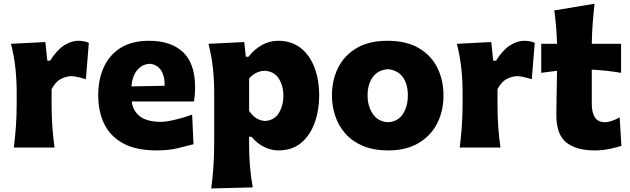

<svg xmlns="http://www.w3.org/2000/svg" viewBox="-20 -807 3444 1050"><path d="M55.7 0Q63 -60.1 67.1 -116.9Q71.3 -173.8 71.3 -244.6V-300.8Q71.3 -366.2 64.5 -432.4Q57.6 -498.5 40 -567.4L228 -577.1L238.8 -475.1H253.9Q291.5 -534.2 331.1 -559.1Q370.6 -584 407.2 -584Q418.9 -584 435.1 -581.8Q451.2 -579.6 465.8 -572.8L449.7 -373.5Q428.7 -380.4 406.2 -385.5Q383.8 -390.6 369.6 -390.6Q344.2 -390.6 314 -375.7Q283.7 -360.8 262.2 -319.3V-233.9Q262.2 -171.4 266.1 -115.7Q270 -60.1 278.3 0Z M836.4 15.6Q724.1 15.6 653.6 -22.9Q583 -61.5 550 -129.4Q517.1 -197.3 517.1 -285.2Q517.1 -372.6 547.9 -439.9Q578.6 -507.3 640.4 -545.7Q702.1 -584 795.4 -584Q914.6 -584 980.7 -522Q1046.9 -460 1046.9 -330.1Q1046.9 -306.2 1045.2 -288.1Q1043.5 -270 1041 -252H700.2Q707.5 -198.7 746.6 -169.7Q785.6 -140.6 860.8 -140.6Q880.4 -140.6 909.4 -146.2Q938.5 -151.9 970.7 -160.9Q1002.9 -169.9 1030.8 -180.2L1038.1 -18.1Q1002.4 -8.8 952.6 3.4Q902.8 15.6 836.4 15.6ZM880.4 -337.9Q881.3 -394.5 858.6 -425.3Q835.9 -456.1 797.4 -458Q757.3 -455.6 730.5 -423.6Q703.6 -391.6 698.7 -334.5Z M1135.3 223.6Q1143.1 163.6 1147.2 103.8Q1151.4 43.9 1151.4 -26.9V-300.8Q1151.4 -366.2 1144.5 -432.4Q1137.7 -498.5 1120.1 -567.4L1315.9 -577.1L1324.2 -496.6H1338.9Q1370.6 -537.1 1411.9 -560.5Q1453.1 -584 1500.5 -584Q1574.7 -584 1624.8 -544.2Q1674.8 -504.4 1700.2 -436.8Q1725.6 -369.1 1725.6 -284.7Q1725.6 -205.6 1701.4 -137.2Q1677.2 -68.8 1627.9 -26.6Q1578.6 15.6 1502 15.6Q1464.8 15.6 1426.5 -2.4Q1388.2 -20.5 1355 -59.1H1342.3V-16.1Q1342.3 46.4 1346.9 102.1Q1351.6 157.7 1362.3 217.8ZM1427.7 -145.5Q1480 -147.9 1504.9 -189Q1529.8 -230 1529.8 -282.7Q1529.8 -338.4 1504.2 -377.9Q1478.5 -417.5 1426.8 -419.9Q1377.9 -418.5 1342.3 -377.4V-201.2Q1375 -149.9 1427.7 -145.5Z M2103 15.6Q2023.4 15.6 1965.3 -8.8Q1907.2 -33.2 1869.6 -75.4Q1832 -117.7 1813.7 -171.9Q1795.4 -226.1 1795.4 -285.2Q1795.4 -370.1 1829.6 -437.7Q1863.8 -505.4 1931.4 -544.7Q1999 -584 2099.1 -584Q2202.1 -584 2270 -544.2Q2337.9 -504.4 2371.6 -436.8Q2405.3 -369.1 2405.3 -285.2Q2405.3 -199.2 2370.1 -131.1Q2335 -63 2267.6 -23.7Q2200.2 15.6 2103 15.6ZM2102.1 -138.7Q2155.8 -141.6 2183.1 -183.1Q2210.4 -224.6 2210.4 -285.2Q2210.4 -348.1 2182.6 -385.7Q2154.8 -423.3 2102.1 -428.7Q2047.4 -424.8 2018.8 -385.5Q1990.2 -346.2 1990.2 -285.2Q1990.2 -226.6 2018.8 -184.1Q2047.4 -141.6 2102.1 -138.7Z M2494.1 0Q2501.5 -60.1 2505.6 -116.9Q2509.8 -173.8 2509.8 -244.6V-300.8Q2509.8 -366.2 2502.9 -432.4Q2496.1 -498.5 2478.5 -567.4L2666.5 -577.1L2677.2 -475.1H2692.4Q2730 -534.2 2769.5 -559.1Q2809.1 -584 2845.7 -584Q2857.4 -584 2873.5 -581.8Q2889.6 -579.6 2904.3 -572.8L2888.2 -373.5Q2867.2 -380.4 2844.7 -385.5Q2822.3 -390.6 2808.1 -390.6Q2782.7 -390.6 2752.4 -375.7Q2722.2 -360.8 2700.7 -319.3V-233.9Q2700.7 -171.4 2704.6 -115.7Q2708.5 -60.1 2716.8 0Z M3233.9 15.6Q3130.9 15.6 3076.7 -28.1Q3022.5 -71.8 3022.5 -177.2Q3022.5 -231 3023.9 -289.6Q3025.4 -348.1 3026.4 -419.9L2939.9 -408.7V-567.4H3026.4Q3024.9 -616.7 3021.2 -660.4Q3017.6 -704.1 3011.2 -750L3231.4 -786.6Q3225.1 -729.5 3221.2 -678.7Q3217.3 -627.9 3216.3 -567.4H3376.5V-408.7Q3336.4 -415.5 3295.9 -419.9Q3255.4 -424.3 3216.3 -426.3V-239.7Q3216.3 -190.4 3233.6 -164.6Q3251 -138.7 3289.1 -138.7Q3304.7 -138.7 3326.4 -146Q3348.1 -153.3 3368.7 -165L3378.4 -9.3Q3355.5 -1.5 3314.2 7.1Q3272.9 15.6 3233.9 15.6Z"/></svg>

Font: Pinar ExtraBold
Style: Regular
Weight: 800
Designer: Amin Abedi
Version: Version 3.000